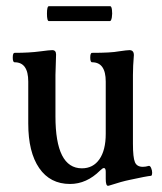

<svg xmlns="http://www.w3.org/2000/svg" viewBox="-20 -580 521 617"><path d="M137.2 -512.2Q130.9 -512.2 130.9 -536.1Q130.9 -560.1 137.2 -560.1H334Q338.4 -560.1 339.8 -548.1Q341.3 -536.1 339.4 -524.2Q337.4 -512.2 333 -512.2ZM327.1 17.1Q319.8 17.1 319.8 -4.9V-27.8Q319.8 -40 314 -40Q309.6 -40 301.8 -32.2Q258.3 11.2 205.1 11.2Q141.1 11.2 106 -39.8Q70.8 -90.8 70.8 -183.1V-317.9Q70.8 -379.9 26.9 -379.9Q21 -379.9 21 -395Q21 -410.2 26.9 -410.2Q74.7 -410.2 109.9 -415Q139.2 -418.9 147.9 -418.9Q160.2 -418.9 160.2 -404.8Q158.2 -353 158.2 -338.9V-206.1Q158.2 -39.1 243.2 -39.1Q279.3 -39.1 299.6 -68.4Q319.8 -97.7 319.8 -149.9V-317.9Q319.8 -379.9 275.9 -379.9Q270 -379.9 270 -395Q270 -410.2 275.9 -410.2Q336.9 -410.2 361.8 -415Q388.7 -418.9 396 -418.9Q410.2 -418.9 410.2 -402.8Q407.2 -367.2 407.2 -338.9V-118.2Q407.2 -73.7 413.6 -58.8Q419.9 -43.9 439 -43.9Q447.8 -43.9 458 -46.9Q462.4 -47.9 465.8 -39.8Q469.2 -31.7 469 -24.2Q468.8 -16.6 465.8 -15.1Q450.2 -13.7 397 -2Q370.6 3.4 335 15.1Q329.1 17.1 327.1 17.1Z"/></svg>

Font: Junicode SmCond Medium
Style: Regular
Weight: 500
Width: 4
Designer: Peter S. Baker
Version: Version 2.206